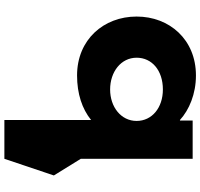

<svg xmlns="http://www.w3.org/2000/svg" viewBox="-39 -861 915 877"><g transform="rotate(-90 418.5 -422.5)"><path d="M781.4 -256C781.4 -106 676.4 15 512.3 15C427.6 15 355 -16 309 -58H306.6V0H131.6V-511L55.6 -634L131.6 -860H309V-464C359.9 -505 428.8 -528 512.3 -528C676.4 -528 781.4 -406 781.4 -256ZM593.4 -256C593.4 -327 529.3 -377 448.2 -377C368.3 -377 304.6 -327 304.6 -256C304.6 -186 364.7 -136 448.2 -136C535.3 -136 593.4 -186 593.4 -256Z"/></g></svg>

Font: Hussar
Style: BdSuprExt
Weight: 700
Foundry: Cannot Into Space Fonts
Version: Version 2.00